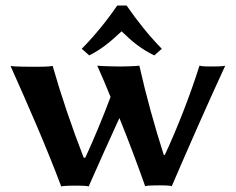

<svg xmlns="http://www.w3.org/2000/svg" viewBox="-20 -669 851 693"><path d="M201 4C210 1 245 1 254 1C263 1 292 1 300 4C336 -78 373 -160 411 -243C444 -161 475 -79 504 3C513 0 547 0 556 0C565 0 592 0 600 3C661 -139 727 -289 793 -432C785 -429 753 -429 744 -429C735 -429 708 -429 700 -432C667 -327 619 -204 575 -110H571C537 -217 508 -321 483 -432C471 -430 427 -429 414 -429C400 -429 345 -430 331 -432C348 -394 364 -357 379 -319C350 -241 316 -161 288 -100H282C239 -211 202 -320 170 -431C158 -428 119 -428 106 -428C92 -428 32 -428 18 -431C84 -283 146 -142 201 4ZM564 -493C516 -542 475 -594 437 -649H403C370 -600 322 -540 275 -493L302 -469C346 -491 377 -517 419 -556C457 -519 489 -492 537 -469Z"/></svg>

Font: Libertinus Sans
Style: Bold
Weight: 700
Designer: Philipp H. Poll, Khaled Hosny
Foundry: Caleb Maclennan
Version: Version 7.050;RELEASE